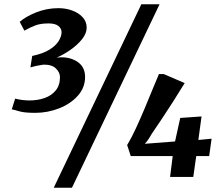

<svg xmlns="http://www.w3.org/2000/svg" viewBox="-20 -835 1038 906"><path d="M146.5 -302.5Q95 -302.5 71 -309.8Q47 -317 35.5 -319L51.5 -369.5Q85.5 -361 119 -361Q157 -361 189.8 -372.2Q222.5 -383.5 242.8 -408Q263 -432.5 263 -471.5Q263 -493 244 -511.8Q225 -530.5 185 -530Q149 -525 123.5 -517L132 -571Q184 -582 214.2 -601.2Q244.5 -620.5 257.5 -642.5Q270.5 -664.5 270.5 -683Q270.5 -700.5 255.5 -712.5Q240.5 -724.5 209 -724.5Q172.5 -724.5 148 -715.5Q123.5 -706.5 95 -690.5L73 -732Q101.5 -757 151.2 -776.8Q201 -796.5 255.5 -796.5Q291 -796.5 321.2 -785.2Q351.5 -774 370.2 -753.5Q389 -733 389 -704.5Q389 -677 366.5 -649.2Q344 -621.5 311 -598.8Q278 -576 247 -563Q302 -570 341.8 -545.8Q381.5 -521.5 381.5 -472Q381.5 -421.5 347.2 -383.2Q313 -345 259 -323.8Q205 -302.5 146.5 -302.5ZM647 -815H733L319.5 51H233.5ZM782.5 0 795 -98.5H597L580 -150.5Q599.5 -182.5 620.5 -227.8Q641.5 -273 662 -321.8Q682.5 -370.5 700 -413.8Q717.5 -457 730 -485.5H752.5L851.5 -443Q827 -402.5 796.8 -355.5Q766.5 -308.5 739.5 -267.8Q712.5 -227 697 -205Q691.5 -195.5 683 -181.8Q674.5 -168 663.5 -156.5L806 -167.5L830.5 -278.5L931 -285.5L916 -174.5L978.5 -180.5L967 -98.5H906L892 0Z"/></svg>

Font: Merriweather Black
Style: Italic
Weight: 900
Italic angle: -7.8°
Designer: Eben Sorkin
Foundry: Eben Sorkin
Version: Version 2.200;gftools[0.9.31]